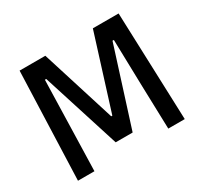

<svg xmlns="http://www.w3.org/2000/svg" viewBox="-137 -812 1027 985"><g transform="rotate(-30 377.0 -319.5)"><path d="M61 0 84 -639H236.5L374 -201H380.5L518 -639H670.5L693.5 0H596L588.5 -255.5L581.5 -533.5H573.5L427.5 -74H327L181 -533.5H173L165.5 -255L158.5 0Z"/></g></svg>

Font: Anek Bangla Medium Medium
Style: Regular
Weight: 500
Version: Version 1.003